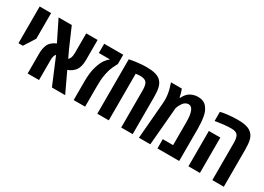

<svg xmlns="http://www.w3.org/2000/svg" viewBox="-16 -1265 2593 1889"><g transform="rotate(30 1280.5 -320.0)"><path d="M55.2 -212.9V-629.9H185.1V-338.9L105 -212.9Z M713.4 -629.9V-404.3Q713.4 -326.7 684.1 -284.2Q672.4 -267.6 651.6 -251.7Q630.9 -235.8 602.1 -225.6L708.5 0H558.1L432.6 -298.8Q411.6 -277.8 411.6 -226.6V0H282.2V-225.1Q282.2 -253.4 285.6 -275.1Q289.1 -296.9 298.8 -321.8Q318.8 -372.1 383.8 -399.9L270 -629.9H419.9L513.7 -414.1L555.7 -324.2Q583 -344.7 584 -402.8V-629.9Z M1004.4 -629.9V-524.9Q994.6 -508.3 976.6 -469.7Q958.5 -431.2 948.5 -382.1Q938.5 -333 936.8 -299.3Q935.1 -265.6 935.1 -211.9V0H805.2V-211.9Q805.2 -314 826.2 -381.8Q846.7 -447.8 870.1 -478Q893.6 -508.8 906.2 -517.6L912.1 -521.5V-524.9H788.1V-629.9Z M1073.7 0V-618.7Q1176.3 -639.6 1272 -639.6Q1380.9 -639.6 1425.8 -597.7Q1456.1 -569.3 1465.8 -525.9Q1475.6 -485.4 1475.6 -420.4V0H1345.2V-420.9Q1345.2 -485.4 1325.7 -509.5Q1306.2 -533.7 1252.9 -533.7Q1234.9 -533.7 1204.1 -529.3V0Z M1993.2 -499Q2003.9 -438 2003.9 -365.2V0H1756.8V-105H1874V-364.3Q1874 -530.3 1806.2 -530.3Q1787.1 -530.3 1770.5 -519.8Q1753.9 -509.3 1744.1 -494.1Q1722.2 -461.9 1715.8 -439.5L1712.9 -428.7L1675.8 0H1546.4L1580.6 -408.7Q1582.5 -428.7 1582.5 -449.2Q1582.5 -510.7 1564.5 -574.2L1546.9 -629.9H1670.4Q1677.7 -611.3 1685.1 -585.9L1695.3 -542.5H1702.1Q1707.5 -556.6 1720.5 -575Q1733.4 -593.3 1748.8 -606Q1764.2 -618.7 1791.5 -629.2Q1818.8 -639.6 1850.8 -639.6Q1882.8 -639.6 1907.7 -629.4Q1932.6 -619.1 1949 -599.6Q1965.3 -580.1 1976.6 -555.9Q1987.8 -531.7 1993.2 -499Z M2501 -525.9Q2510.7 -485.4 2510.7 -420.4V0H2380.4V-420.9Q2380.4 -485.4 2360.8 -509.5Q2341.3 -533.7 2288.1 -533.7Q2252.4 -533.7 2207.5 -529.1Q2162.6 -524.4 2135.7 -519.5L2108.9 -514.6V-618.7Q2133.8 -626.5 2191.9 -633.1Q2250 -639.6 2297.1 -639.6Q2344.2 -639.6 2373.5 -634.8Q2402.8 -629.9 2424.1 -621.1Q2445.3 -612.3 2460.7 -597.9Q2476.1 -583.5 2485.8 -566.7Q2495.6 -549.8 2501 -525.9ZM2239.3 0H2108.9V-401.9H2239.3Z"/></g></svg>

Font: Open Sans Hebrew Condensed
Style: Bold
Weight: 700
Width: 3
Foundry: Ascender Corporation, Yanek Iontef
Version: Version 2.001;PS 002.001;hotconv 1.0.70;makeotf.lib2.5.58329